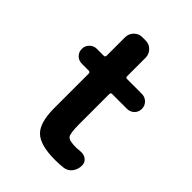

<svg xmlns="http://www.w3.org/2000/svg" viewBox="-203 -793 905 905"><g transform="rotate(45 250.0 -340.0)"><path d="M295.9 -400.4Q287.1 -400.4 287.1 -390.6V-190.4Q287.1 -129.9 297.4 -115.7Q307.6 -101.6 355.5 -101.6Q362.3 -101.6 379.9 -103.5Q402.3 -106.4 418.5 -94.7Q434.6 -83 434.6 -61.5Q434.6 -35.2 419.4 -15.6Q404.3 3.9 379.9 6.8Q353.5 9.8 325.2 9.8Q227.5 9.8 189 -26.9Q150.4 -63.5 150.4 -160.2V-390.6Q150.4 -399.4 140.6 -400.4H94.7Q73.2 -400.4 59.1 -414.6Q44.9 -428.7 44.9 -449.7Q44.9 -470.7 59.6 -485.4Q74.2 -500 94.7 -500H140.6Q149.4 -500 150.4 -508.8V-632.8Q150.4 -656.2 167 -673.3Q183.6 -690.4 207 -690.4H230.5Q253.9 -690.4 270.5 -673.3Q287.1 -656.2 287.1 -632.8V-508.8Q287.1 -500 295.9 -500H394.5Q416 -500 430.7 -485.4Q445.3 -470.7 445.3 -449.7Q445.3 -428.7 430.7 -414.6Q416 -400.4 394.5 -400.4Z"/></g></svg>

Font: Rounded Mgen+ 1mn bold
Style: Bold
Weight: 700
Designer: [Source Han Sans]
Ryoko NISHIZUKA  (kana & ideographs); Paul D. Hunt (Latin, Greek & Cyrillic); Wenlong ZHANG  (bopomofo
Version: Version 1.059.20150602